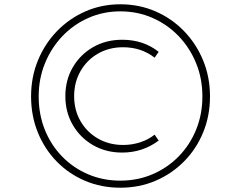

<svg xmlns="http://www.w3.org/2000/svg" viewBox="-20 -860 1124 896"><path d="M541.5 16Q630 16 706 -16.5Q782 -49 839.2 -107Q896.5 -165 928.2 -242.5Q960 -320 960 -410Q960 -500.5 927.8 -578.5Q895.5 -656.5 838.5 -715.2Q781.5 -774 705.5 -807Q629.5 -840 541.5 -840Q454.5 -840 379 -807Q303.5 -774 246.2 -715Q189 -656 157 -578Q125 -500 125 -410Q125 -319.5 156.5 -242Q188 -164.5 244.5 -106.5Q301 -48.5 377 -16.2Q453 16 541.5 16ZM541.5 -17Q460.5 -17 391 -46.8Q321.5 -76.5 269.8 -129.8Q218 -183 189.2 -254.5Q160.5 -326 160.5 -410Q160.5 -493 190 -565Q219.5 -637 271.5 -691.5Q323.5 -746 392.8 -776.5Q462 -807 541.5 -807Q622 -807 691.5 -776.5Q761 -746 813.2 -691.8Q865.5 -637.5 895 -565.5Q924.5 -493.5 924.5 -410Q924.5 -327 895.5 -255.5Q866.5 -184 814.2 -130.5Q762 -77 692.2 -47Q622.5 -17 541.5 -17ZM550 -148Q645.5 -148 720.5 -204L701.5 -231.5Q672.5 -208.5 634.5 -196Q596.5 -183.5 555 -183.5Q489.5 -183.5 437.5 -213.2Q385.5 -243 355.8 -294.5Q326 -346 326 -411Q326 -476.5 355.8 -528.2Q385.5 -580 437.2 -609.8Q489 -639.5 554 -639.5Q639 -639.5 701.5 -591L720.5 -618Q649.5 -674.5 550.5 -674.5Q474.5 -674.5 414.5 -640Q354.5 -605.5 319.8 -546Q285 -486.5 285 -411Q285 -336.5 319.8 -276.8Q354.5 -217 414.5 -182.5Q474.5 -148 550 -148Z"/></svg>

Font: Spartan ExtraLight
Style: Regular
Weight: 200
Designer: Matt Bailey, Mirko Velimirovic
Foundry: Matt Bailey
Version: Version 1.003; ttfautohint (v1.8.3)